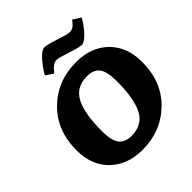

<svg xmlns="http://www.w3.org/2000/svg" viewBox="-203 -853 999 999"><g transform="rotate(-45 297.0 -353.5)"><path d="M592 -310Q592 -164 499.5 -74Q407 16 270 16Q160 16 92.5 -49.5Q25 -115 25 -225Q25 -371 117.5 -461.5Q210 -552 348 -552Q458 -552 525 -486.5Q592 -421 592 -310ZM189 -201Q189 -133 211.5 -104.5Q234 -76 281 -76Q361 -76 394.5 -139.5Q428 -203 428 -334Q428 -403 406 -431.5Q384 -460 337 -460Q256 -460 222.5 -396Q189 -332 189 -201ZM284 -632Q259 -632 234 -600L225 -590L184 -618Q209 -660 237.5 -691.5Q266 -723 286 -723Q306 -723 362.5 -704Q419 -685 435 -685Q462 -685 483 -714L490 -723L533 -695Q513 -659 483 -626.5Q453 -594 433 -594Q413 -594 356.5 -613Q300 -632 284 -632Z"/></g></svg>

Font: Andada SC
Style: Bold Italic
Weight: 700
Italic angle: -8.29999°
Designer: Carolina Giovagnoli
Foundry: Carolina Giovagnoli
Version: Version 1.003